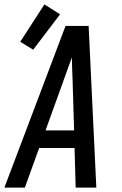

<svg xmlns="http://www.w3.org/2000/svg" viewBox="-35 -853 555 873"><path d="M-15 0 263 -735H368L403 0H309L304 -180H143L78 0ZM302 -260 295 -490Q294 -516 293 -541.5Q292 -567 292 -592Q283 -567 273.5 -541.5Q264 -516 255 -490L172 -260ZM116 -627 57 -663 167 -833 238 -788Z"/></svg>

Font: Iosevka SS04 Medium
Style: Italic
Weight: 500
Italic angle: -9°
Monospace: yes
Designer: Belleve Invis
Foundry: Belleve Invis
Version: Version 19.0.0; ttfautohint (v1.8.4)